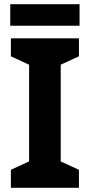

<svg xmlns="http://www.w3.org/2000/svg" viewBox="-20 -897 429 917"><path d="M357 0H32V-86L119 -126V-588L32 -628V-714H357V-628L270 -588V-126L357 -86ZM360 -877V-774H29V-877Z"/></svg>

Font: Noto Sans Balinese
Style: Bold
Weight: 700
Designer: Aditya Bayu, David Williams
Foundry: David Williams
Version: Version 2.005; ttfautohint (v1.8.4.7-5d5b)